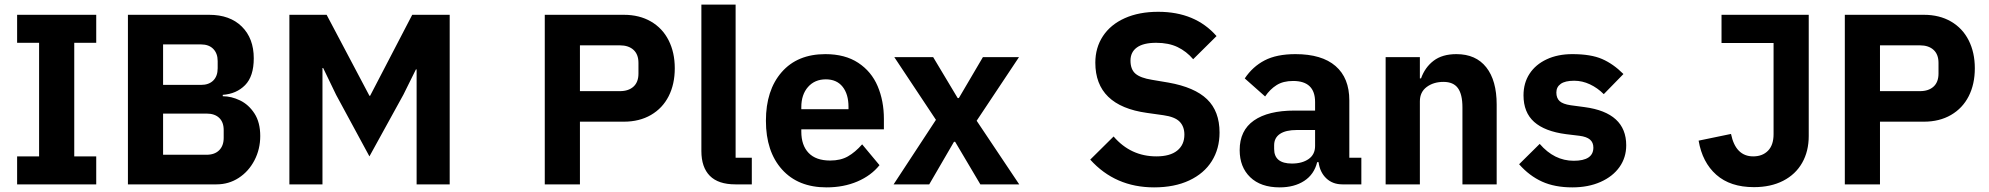

<svg xmlns="http://www.w3.org/2000/svg" viewBox="-20 -797 8598 830"><path d="M396 0H54V-121H149V-612H54V-733H396V-612H301V-121H396Z M533 0V-733H884Q974 -733 1025.5 -682Q1077 -631 1077 -545Q1077 -467 1039.5 -429Q1002 -391 943 -387V-381Q980 -381 1017.5 -363Q1055 -345 1080 -306.5Q1105 -268 1105 -209Q1105 -152 1080 -104Q1055 -56 1012 -28Q969 0 916 0ZM849 -430Q883 -430 902 -449Q921 -468 921 -502V-533Q921 -566 902 -585.5Q883 -605 849 -605H685V-430ZM873 -128Q908 -128 927.5 -147.5Q947 -167 947 -201V-235Q947 -269 927.5 -287.5Q908 -306 873 -306H685V-128Z M1374 0H1231V-733H1392L1577 -383H1580L1762 -733H1924V0H1781V-497H1778L1724 -388L1577 -121L1433 -387L1377 -503H1374Z M2487 0H2335V-733H2677Q2744 -733 2794 -704Q2844 -675 2870.5 -622.5Q2897 -570 2897 -502Q2897 -433 2870.5 -381Q2844 -329 2794 -300Q2744 -271 2677 -271H2487ZM2487 -601V-403H2660Q2697 -403 2718.5 -422.5Q2740 -442 2740 -479V-525Q2740 -562 2718.5 -581.5Q2697 -601 2660 -601Z M3159 0Q3085 0 3048.5 -37Q3012 -74 3012 -144V-777H3160V-115H3230V0Z M3291 -275Q3291 -407 3359 -485Q3427 -563 3548 -563Q3633 -563 3690 -525.5Q3747 -488 3774 -424.5Q3801 -361 3801 -283V-238H3444V-228Q3444 -169 3475.5 -136Q3507 -103 3569 -103Q3614 -103 3645.5 -121Q3677 -139 3707 -173L3782 -83Q3746 -38 3686.5 -12.5Q3627 13 3553 13Q3430 13 3360.5 -64.5Q3291 -142 3291 -275ZM3444 -325H3648V-335Q3648 -390 3622.5 -422Q3597 -454 3550 -454Q3502 -454 3473 -421Q3444 -388 3444 -334Z M3997 0H3843L4026 -279L3846 -550H4014L4120 -373H4125L4229 -550H4385L4202 -275L4386 0H4218L4109 -184H4104Z M4693 -107 4794 -207Q4868 -121 4979 -121Q5038 -121 5069 -146Q5100 -171 5100 -215Q5100 -250 5079.5 -271Q5059 -292 5009 -299L4938 -309Q4715 -340 4715 -526Q4715 -591 4748 -641Q4781 -691 4842.5 -718.5Q4904 -746 4987 -746Q5147 -746 5239 -641L5138 -541Q5109 -575 5070.5 -593.5Q5032 -612 4978 -612Q4923 -612 4895 -592Q4867 -572 4867 -535Q4867 -497 4888.5 -478.5Q4910 -460 4960 -452L5031 -440Q5144 -420 5198 -368Q5252 -316 5252 -224Q5252 -154 5218.5 -100.5Q5185 -47 5121 -17Q5057 13 4969 13Q4801 13 4693 -107Z M5339 -148Q5339 -233 5400.5 -276Q5462 -319 5576 -319H5665V-356Q5665 -447 5570 -447Q5527 -447 5498.5 -429Q5470 -411 5449 -380L5361 -458Q5395 -509 5447 -536Q5499 -563 5580 -563Q5694 -563 5753.5 -511.5Q5813 -460 5813 -363V-115H5865V0H5783Q5741 0 5713.5 -26Q5686 -52 5680 -96H5674Q5661 -43 5618 -15Q5575 13 5512 13Q5430 13 5384.5 -31Q5339 -75 5339 -148ZM5665 -166V-235H5586Q5538 -235 5513 -218Q5488 -201 5488 -169V-153Q5488 -90 5565 -90Q5609 -90 5637 -109.5Q5665 -129 5665 -166Z M5970 0V-550H6118V-458H6123Q6140 -506 6177.5 -534.5Q6215 -563 6276 -563Q6360 -563 6405 -506Q6450 -449 6450 -345V0H6302V-333Q6302 -389 6282.5 -416Q6263 -443 6220 -443Q6177 -443 6147.5 -421Q6118 -399 6118 -359V0Z M6547 -87 6636 -175Q6699 -102 6783 -102Q6868 -102 6868 -159Q6868 -181 6853.5 -193.5Q6839 -206 6808 -210L6750 -217Q6658 -229 6612 -270Q6566 -311 6566 -385Q6566 -438 6592 -478Q6618 -518 6666 -540.5Q6714 -563 6777 -563Q6857 -563 6905.5 -542Q6954 -521 6998 -477L6913 -390Q6886 -417 6853 -432.5Q6820 -448 6785 -448Q6746 -448 6727 -434.5Q6708 -421 6708 -397Q6708 -373 6722 -360Q6736 -347 6770 -342L6830 -334Q7010 -310 7010 -169Q7010 -116 6981 -75Q6952 -34 6899 -10.5Q6846 13 6777 13Q6701 13 6646 -12Q6591 -37 6547 -87Z M7323 -189 7463 -218Q7483 -121 7559 -121Q7599 -121 7623 -145.5Q7647 -170 7647 -217V-611H7422V-733H7799V-209Q7799 -143 7770.5 -93Q7742 -43 7688.5 -15.5Q7635 12 7562 12Q7460 12 7399.5 -41.5Q7339 -95 7323 -189Z M8107 0H7955V-733H8297Q8364 -733 8414 -704Q8464 -675 8490.5 -622.5Q8517 -570 8517 -502Q8517 -433 8490.5 -381Q8464 -329 8414 -300Q8364 -271 8297 -271H8107ZM8107 -601V-403H8280Q8317 -403 8338.5 -422.5Q8360 -442 8360 -479V-525Q8360 -562 8338.5 -581.5Q8317 -601 8280 -601Z"/></svg>

Font: IBM Plex Sans JP
Style: Bold
Weight: 700
Designer: Mike Abbink; Paul van der Laan; Pieter van Rosmalen; Wujin Sim; Yejin Wi; Jinhee Kim; Boomi Park; Yona Kim; Kichan Ma
Foundry: Sandoll Inc.
Version: Version 1.001